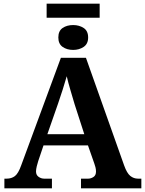

<svg xmlns="http://www.w3.org/2000/svg" viewBox="-20 -1030 793 1050"><path d="M235 -933V-1010H525V-933ZM380 -757Q346 -757 322.5 -773.5Q299 -790 299 -825Q299 -861 322.5 -877Q346 -893 380 -893Q413 -893 437.5 -877Q462 -861 462 -825Q462 -790 437.5 -773.5Q413 -757 380 -757ZM4 0V-53H16Q43 -53 61.5 -67Q80 -81 96 -126L313 -714H450L659 -125Q674 -83 692.5 -68Q711 -53 735 -53H753V0H423V-53H462Q477 -53 491 -62Q505 -71 505 -92Q505 -104 502 -115.5Q499 -127 496 -135L461 -235H218L189 -149Q185 -137 181 -120.5Q177 -104 177 -92Q177 -73 191 -63Q205 -53 222 -53H264V0ZM239 -296H441L388 -460Q378 -494 365.5 -536Q353 -578 345 -613Q336 -581 323 -540.5Q310 -500 298 -465Z"/></svg>

Font: NotoSerif-Bold
Style: Regular
Weight: 700
Designer: Monotype Design Team
Foundry: Monotype Imaging Inc.
Version: Version 2.007; ttfautohint (v1.8) -l 8 -r 50 -G 200 -x 14 -D